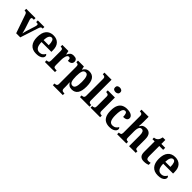

<svg xmlns="http://www.w3.org/2000/svg" viewBox="331 -2374 4216 4216"><g transform="rotate(45 2439.5 -266.0)"><path d="M75 -436Q65 -465 49 -474.5Q33 -484 2 -484V-536H291V-484H256Q221 -484 221 -452Q221 -440 224 -428Q227 -416 230 -406L292 -218Q302 -186 311 -152Q320 -118 325 -93Q329 -115 336.5 -145Q344 -175 351 -199L413 -396Q418 -412 421 -426Q424 -440 424 -454Q424 -484 385 -484H362V-536H566V-484H547Q527 -484 514.5 -470.5Q502 -457 487 -411L353 0H226Z M852 10Q732 10 670.5 -62Q609 -134 609 -265Q609 -406 670 -477.5Q731 -549 842 -549Q943 -549 1002 -487.5Q1061 -426 1061 -307V-258H755Q757 -156 789.5 -109Q822 -62 882 -62Q930 -62 962.5 -86Q995 -110 1011 -144Q1039 -131 1039 -98Q1039 -71 1019 -46.5Q999 -22 958 -6Q917 10 852 10ZM917 -320Q917 -397 900 -441.5Q883 -486 844 -486Q805 -486 782 -443.5Q759 -401 757 -320Z M1118 0V-52H1121Q1153 -52 1172.5 -64Q1192 -76 1192 -124V-416Q1192 -461 1174.5 -472.5Q1157 -484 1126 -484H1123V-536H1312L1331 -449H1336Q1355 -497 1384.5 -522.5Q1414 -548 1471 -548Q1525 -548 1550 -526Q1575 -504 1575 -465Q1575 -421 1544 -397.5Q1513 -374 1456 -374Q1456 -415 1447 -435.5Q1438 -456 1411 -456Q1389 -456 1374.5 -438.5Q1360 -421 1351.5 -394.5Q1343 -368 1340 -339Q1337 -310 1337 -287V-119Q1337 -74 1355 -63Q1373 -52 1401 -52H1431V0Z M1601 236V184H1612Q1625 184 1640.5 180Q1656 176 1667 162Q1678 148 1678 119V-414Q1678 -460 1660.5 -472Q1643 -484 1617 -484H1610V-536H1793L1810 -458H1814Q1834 -497 1868.5 -521.5Q1903 -546 1957 -546Q2050 -546 2099 -479Q2148 -412 2148 -266Q2148 -122 2099.5 -55Q2051 12 1959 12Q1907 12 1874.5 -9.5Q1842 -31 1822 -67H1816Q1818 -45 1820 -10Q1822 25 1822 51V119Q1822 148 1833 162Q1844 176 1859 180Q1874 184 1887 184H1910V236ZM1916 -59Q1962 -59 1982 -111Q2002 -163 2002 -266Q2002 -367 1982 -420.5Q1962 -474 1917 -474Q1861 -474 1841.5 -420Q1822 -366 1822 -267Q1822 -163 1841.5 -111Q1861 -59 1916 -59Z M2207 0V-52H2218Q2233 -52 2248.5 -56.5Q2264 -61 2274 -76Q2284 -91 2284 -119V-647Q2284 -674 2273 -687Q2262 -700 2246.5 -704Q2231 -708 2218 -708H2207V-760H2428V-119Q2428 -91 2438 -76Q2448 -61 2463 -56.5Q2478 -52 2493 -52H2504V0Z M2680 -628Q2646 -628 2623 -645Q2600 -662 2600 -698Q2600 -735 2623 -751.5Q2646 -768 2680 -768Q2712 -768 2736.5 -751.5Q2761 -735 2761 -698Q2761 -662 2736.5 -645Q2712 -628 2680 -628ZM2536 0V-52H2546Q2570 -52 2591.5 -64Q2613 -76 2613 -119V-421Q2613 -461 2591.5 -472.5Q2570 -484 2548 -484H2535V-536H2756V-119Q2756 -91 2766 -76Q2776 -61 2791.5 -56.5Q2807 -52 2822 -52H2833V0Z M3125 10Q3056 10 3003.5 -16.5Q2951 -43 2921.5 -103.5Q2892 -164 2892 -266Q2892 -374 2922.5 -435.5Q2953 -497 3005 -523Q3057 -549 3122 -549Q3215 -549 3261 -518.5Q3307 -488 3307 -444Q3307 -422 3297 -403.5Q3287 -385 3261 -373.5Q3235 -362 3185 -362Q3185 -413 3172.5 -451Q3160 -489 3126 -489Q3099 -489 3079.5 -469.5Q3060 -450 3049 -401.5Q3038 -353 3038 -267Q3038 -165 3064 -113.5Q3090 -62 3150 -62Q3197 -62 3231.5 -85.5Q3266 -109 3282 -143Q3306 -128 3306 -99Q3306 -74 3288 -49Q3270 -24 3230 -7Q3190 10 3125 10Z M3361 0V-52H3364Q3394 -52 3414.5 -64Q3435 -76 3435 -121V-647Q3435 -674 3424 -687Q3413 -700 3397.5 -704Q3382 -708 3369 -708H3358V-760H3579V-585Q3579 -561 3577.5 -535Q3576 -509 3574.5 -489.5Q3573 -470 3572 -467H3580Q3604 -514 3638.5 -531.5Q3673 -549 3722 -549Q3796 -549 3836 -503Q3876 -457 3876 -355V-123Q3876 -76 3891 -64Q3906 -52 3938 -52H3940V0H3732V-331Q3732 -395 3715.5 -430.5Q3699 -466 3659 -466Q3628 -466 3610.5 -444.5Q3593 -423 3586 -387.5Q3579 -352 3579 -310L3580 -117Q3580 -75 3597 -63.5Q3614 -52 3645 -52H3648V0Z M4194 10Q4129 10 4091.5 -25Q4054 -60 4054 -148V-472H3985V-520Q4016 -521 4039.5 -533.5Q4063 -546 4077 -562Q4091 -577 4101.5 -601Q4112 -625 4119 -660H4198V-536H4318V-472H4198V-157Q4198 -111 4212 -89.5Q4226 -68 4259 -68Q4278 -68 4294.5 -70.5Q4311 -73 4326 -77V-14Q4311 -7 4277 1.5Q4243 10 4194 10Z M4631 10Q4511 10 4449.5 -62Q4388 -134 4388 -265Q4388 -406 4449 -477.5Q4510 -549 4621 -549Q4722 -549 4781 -487.5Q4840 -426 4840 -307V-258H4534Q4536 -156 4568.5 -109Q4601 -62 4661 -62Q4709 -62 4741.5 -86Q4774 -110 4790 -144Q4818 -131 4818 -98Q4818 -71 4798 -46.5Q4778 -22 4737 -6Q4696 10 4631 10ZM4696 -320Q4696 -397 4679 -441.5Q4662 -486 4623 -486Q4584 -486 4561 -443.5Q4538 -401 4536 -320Z"/></g></svg>

Font: Noto Serif Tamil SemiCondensed
Style: Bold Italic
Weight: 700
Width: 4
Italic angle: -12°
Designer: Indian Type Foundry, Tom Grace, and the Monotype Design Team
Foundry: Monotype Imaging Inc.
Version: Version 2.003; ttfautohint (v1.8.4.7-5d5b)